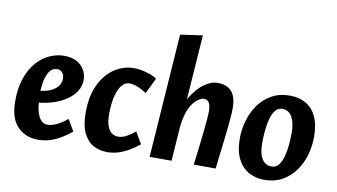

<svg xmlns="http://www.w3.org/2000/svg" viewBox="-73 -874 1850 1054"><g transform="rotate(10 852.0 -346.5)"><path d="M189.1 13.8Q116.5 13.8 72.2 -32.6Q28 -79.1 28 -173.3Q28 -248.9 47.6 -303.9Q67.3 -358.9 99.5 -394.6Q131.7 -430.4 171.2 -447.6Q210.6 -464.9 249.2 -464.9Q311.2 -464.9 344.6 -431.9Q378 -398.9 378 -353.1Q378 -318.3 359.9 -289.7Q341.8 -261.2 310.6 -239.8Q279.5 -218.4 240 -205.2Q200.4 -191.9 157.6 -187.7Q158.8 -167.6 162.7 -147.9Q166.6 -128.1 174.8 -111.9Q183 -95.7 195 -86Q207 -76.3 224 -76.3Q247.6 -76.3 276 -89.8Q304.4 -103.4 334 -127.8L371.4 -63.9Q348 -44.4 319.5 -26.5Q291 -8.5 258.2 2.6Q225.3 13.8 189.1 13.8ZM154.2 -253.3Q205 -258.1 234.9 -282Q264.9 -305.9 264.9 -340.3Q264.9 -359.8 254.3 -373Q243.7 -386.2 226.2 -386.2Q215.5 -386.2 204 -381.6Q192.6 -376.9 182.5 -363.2Q172.4 -349.4 164.8 -323.2Q157.1 -296.9 154.2 -253.3Z M572 14.9Q531.3 14.9 496.8 -3.4Q462.3 -21.6 441.1 -64.3Q419.9 -107 419.9 -178.1Q419.9 -271.7 450.9 -335.6Q481.9 -399.5 532.1 -432.2Q582.4 -464.9 640.3 -464.9Q663.3 -464.9 688.1 -459.5Q713 -454.1 734.9 -445.8Q756.8 -437.5 768.2 -428.7L725.8 -341.2Q713.9 -349 698.5 -357.2Q683.1 -365.4 665.6 -371.8Q648.1 -378.1 629.9 -378.1Q612.4 -378.1 598.8 -367.3Q585.2 -356.5 575.4 -338.1Q565.6 -319.7 559.5 -295.9Q553.4 -272.2 550.7 -246.1Q548 -220 548 -194Q548 -152.9 557 -127.6Q566 -102.2 581.8 -90.7Q597.5 -79.1 616.7 -79.1Q641.2 -79.1 665.3 -92.5Q689.3 -105.8 711.5 -124.5L749.5 -59.3Q724.7 -39.4 696.5 -22.4Q668.3 -5.4 637.7 4.7Q607 14.9 572 14.9Z M807.9 0 856 -689.7 980 -707.7 954.6 -347Q989 -406.2 1028.6 -435.5Q1068.1 -464.9 1106 -464.9Q1156.6 -464.9 1183.7 -435.3Q1210.7 -405.7 1210.7 -341.1Q1210.7 -317.1 1207.7 -280.7Q1204.6 -244.2 1199.8 -202Q1195 -159.8 1190 -119.4Q1185 -78.9 1181.2 -47Q1177.4 -15 1176 0H1054.1Q1055.7 -14 1059.2 -43.7Q1062.7 -73.3 1067.3 -110Q1071.8 -146.6 1075.6 -183.7Q1079.3 -220.8 1082.1 -251.7Q1084.9 -282.5 1084.9 -298.9Q1084.9 -335.8 1075.2 -350.9Q1065.6 -365.9 1045.9 -365.9Q1032.3 -365.9 1010.9 -350.4Q989.5 -334.9 970.7 -298.3Q952 -261.6 943.9 -196.5L930.2 0Z M1447 14.9Q1400.6 14.9 1362.1 -6.1Q1323.6 -27 1300.7 -71.7Q1277.8 -116.4 1277.8 -186.1Q1277.8 -236.3 1292 -285.5Q1306.1 -334.7 1334.9 -375.4Q1363.7 -416.1 1407.3 -440.5Q1450.9 -464.9 1508.7 -464.9Q1558.4 -464.9 1596.4 -443.9Q1634.4 -423 1656.1 -378.6Q1677.9 -334.1 1677.9 -263.9Q1677.9 -213.7 1664 -164.5Q1650.1 -115.3 1621.3 -74.6Q1592.6 -33.9 1549.5 -9.5Q1506.4 14.9 1447 14.9ZM1476.3 -63.9Q1500.9 -63.9 1516.1 -84.1Q1531.2 -104.3 1539.3 -135.9Q1547.4 -167.5 1550.3 -202.3Q1553.1 -237.2 1553.1 -266Q1553.1 -319.6 1534.9 -352.9Q1516.7 -386.1 1479.9 -386.1Q1455.3 -386.1 1439.9 -365.4Q1424.5 -344.7 1416.6 -312.6Q1408.8 -280.5 1405.9 -245.9Q1403.1 -211.3 1403.1 -184Q1403.1 -123.8 1422.2 -93.9Q1441.4 -63.9 1476.3 -63.9Z"/></g></svg>

Font: Ancizar Sans Thin
Style: Italic
Weight: 100
Italic angle: -4°
Designer: Cesar Puertas, Viviana Monsalve, Julian Moncada, Julian Prieto, Jose Castro, Mariel Hernandez, Felipe Aragon, Sara Alarc
Version: Version 8.100